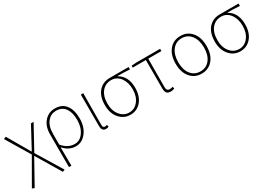

<svg xmlns="http://www.w3.org/2000/svg" viewBox="18 -1388 3447 2447"><g transform="rotate(-30 1742.0 -164.5)"><path d="M11 198 227 -178 18 -526 53 -540 243 -213H247L416 -527H455L264 -178L493 198L460 211L247 -145H243L45 211Z M557 -283Q557 -404 622 -475Q683 -540 774 -540Q878 -540 933 -467Q986 -396 986 -271Q986 -143 919 -62Q857 13 770 13Q666 13 591 -75Q593 31 593 198H557ZM897 -90Q949 -162 949 -271Q949 -378 908 -439Q862 -507 772 -507Q697 -507 648 -450Q593 -386 593 -268V-113Q668 -20 772 -20Q847 -20 897 -90Z M1150 -66V-527H1186L1185 -409L1184 -293Q1183 -153 1183 -59Q1183 -20 1214 -20Q1226 -20 1245 -26L1252 4Q1234 13 1211 13Q1150 13 1150 -66Z M1416 -57Q1348 -132 1348 -257Q1348 -390 1417 -463Q1479 -527 1576 -527H1853V-492Q1762 -498 1674 -498V-494Q1794 -426 1794 -257Q1794 -132 1729 -57Q1667 13 1573 13Q1479 13 1416 -57ZM1704 -85Q1757 -151 1757 -257Q1757 -355 1710 -422Q1658 -494 1575 -494Q1493 -494 1441 -434Q1386 -370 1386 -257Q1386 -151 1440 -85Q1493 -20 1573 -20Q1653 -20 1704 -85Z M2105 -9Q2088 -30 2088 -81V-494H1895V-522L1967 -527H2317V-494H2123Q2121 -353 2121 -75Q2121 -20 2167 -20Q2187 -20 2213 -28L2220 2Q2210 6 2197 9Q2180 13 2164 13Q2122 13 2105 -9Z M2458 -59Q2393 -133 2393 -262Q2393 -393 2458 -468Q2520 -540 2621 -540Q2721 -540 2783 -468Q2848 -393 2848 -262Q2848 -133 2783 -59Q2721 13 2621 13Q2520 13 2458 -59ZM2759 -86Q2810 -151 2810 -262Q2810 -372 2759 -439Q2707 -507 2621 -507Q2534 -507 2482 -439Q2431 -372 2431 -262Q2431 -151 2482 -86Q2534 -20 2621 -20Q2708 -20 2759 -86Z M3034 -57Q2966 -132 2966 -257Q2966 -390 3035 -463Q3097 -527 3194 -527H3471V-492Q3380 -498 3292 -498V-494Q3412 -426 3412 -257Q3412 -132 3347 -57Q3285 13 3191 13Q3097 13 3034 -57ZM3322 -85Q3375 -151 3375 -257Q3375 -355 3328 -422Q3276 -494 3193 -494Q3111 -494 3059 -434Q3004 -370 3004 -257Q3004 -151 3058 -85Q3111 -20 3191 -20Q3271 -20 3322 -85Z"/></g></svg>

Font: Noto Sans CJK TC Thin
Style: Regular
Weight: 250
Designer: Ryoko NISHIZUKA ???? (kana & ideographs); Paul D. Hunt (Latin, Greek & Cyrillic); Wenlong ZHANG ??? (bopomofo); Sandoll 
Foundry: Adobe Systems Incorporated
Version: Version 1.004 January 19, 2016